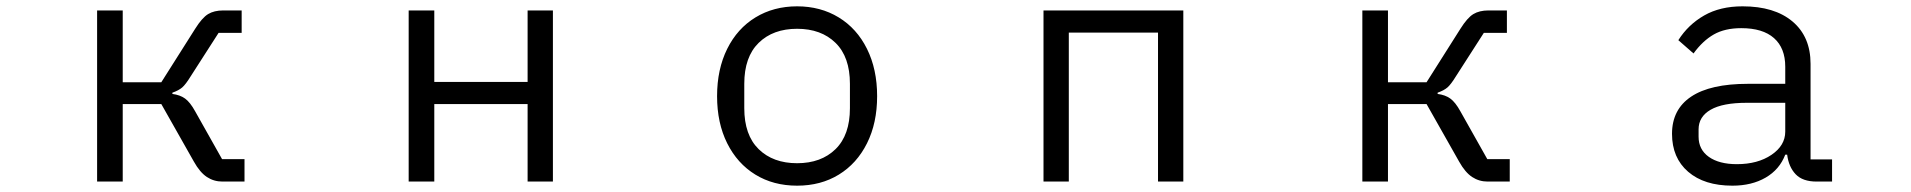

<svg xmlns="http://www.w3.org/2000/svg" viewBox="-20 -574 6040 607"><path d="M287 0V-541H368V-314H490L597 -483Q619 -518 638 -529.5Q657 -541 686 -541H744V-470H671L583 -333Q567 -307 556 -297.5Q545 -288 525 -281V-277Q549 -274 565 -262.5Q581 -251 597 -222L682 -71H753V0H683Q656 0 634 -14.5Q612 -29 593 -63L490 -245H368V0Z M1353 0H1272V-541H1353V-315H1648V-541H1728V0H1648V-245H1353Z M2247 -270Q2247 -355 2279 -419.5Q2311 -484 2368.5 -519Q2426 -554 2500 -554Q2574 -554 2631.5 -519Q2689 -484 2721 -419.5Q2753 -355 2753 -270Q2753 -185 2721 -121Q2689 -57 2632 -22Q2575 13 2500 13Q2425 13 2368 -22Q2311 -57 2279 -121Q2247 -185 2247 -270ZM2667 -232V-309Q2667 -394 2621.5 -438.5Q2576 -483 2500 -483Q2424 -483 2378.5 -438.5Q2333 -394 2333 -309V-232Q2333 -147 2378.5 -102.5Q2424 -58 2500 -58Q2576 -58 2621.5 -102.5Q2667 -147 2667 -232Z M3359 0H3279V-541H3721V0H3641V-471H3359Z M4287 0V-541H4368V-314H4490L4597 -483Q4619 -518 4638 -529.5Q4657 -541 4686 -541H4744V-470H4671L4583 -333Q4567 -307 4556 -297.5Q4545 -288 4525 -281V-277Q4549 -274 4565 -262.5Q4581 -251 4597 -222L4682 -71H4753V0H4683Q4656 0 4634 -14.5Q4612 -29 4593 -63L4490 -245H4368V0Z M5266 -151Q5266 -228 5326.5 -268.5Q5387 -309 5506 -309H5624V-363Q5624 -422 5588.5 -453.5Q5553 -485 5485 -485Q5433 -485 5398 -465Q5363 -445 5334 -405L5286 -447Q5317 -496 5367.5 -525Q5418 -554 5489 -554Q5590 -554 5647 -506Q5704 -458 5704 -372V-70H5772V0H5723Q5679 0 5657 -23Q5635 -46 5630 -85H5624Q5606 -38 5562 -12.5Q5518 13 5457 13Q5368 13 5317 -31Q5266 -75 5266 -151ZM5624 -158V-249H5502Q5426 -249 5388 -227Q5350 -205 5350 -165V-142Q5350 -101 5382.5 -78Q5415 -55 5471 -55Q5537 -55 5580.5 -84.5Q5624 -114 5624 -158Z"/></svg>

Font: IBM Plex Sans JP
Style: Regular
Weight: 400
Designer: Mike Abbink; Paul van der Laan; Pieter van Rosmalen; Wujin Sim; Yejin Wi; Jinhee Kim; Boomi Park; Yona Kim; Kichan Ma
Foundry: Sandoll Inc.
Version: Version 1.000